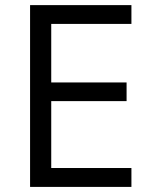

<svg xmlns="http://www.w3.org/2000/svg" viewBox="-20 -734 596 754"><path d="M496.1 0H98.1V-713.9H496.1V-640.1H181.2V-410.2H477.1V-336.9H181.2V-74.2H496.1Z"/></svg>

Font: f06041945
Style: Regular
Weight: 400
Foundry: Ascender Corporation
Version: Version 1.10